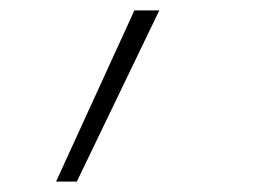

<svg xmlns="http://www.w3.org/2000/svg" viewBox="-20 -131 540 370"><path d="M88 219 239 -111H287L128 219Z"/></svg>

Font: Iosevka SS18 Extralight
Style: Italic
Weight: 200
Italic angle: -9°
Monospace: yes
Designer: Belleve Invis
Foundry: Belleve Invis
Version: Version 25.1.1; ttfautohint (v1.8.4)